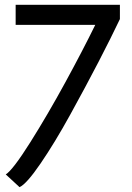

<svg xmlns="http://www.w3.org/2000/svg" viewBox="-20 -770 546 796"><path d="M44.9 -667V-750H477.1V-690.9Q441.9 -616.7 388.7 -513.9Q335.4 -411.1 271.2 -294.7Q207 -178.2 148.4 -92.5Q89.8 -6.8 61 5.9L3.9 -46.9Q32.7 -64.5 105.5 -179.9Q178.2 -295.4 250.5 -428Q322.8 -560.5 375 -667Z"/></svg>

Font: Junction Regular
Style: Regular
Weight: 500
Designer: Caroline Hadilaksono
Foundry: Caroline Hadilaksono
Version: Version 1.056